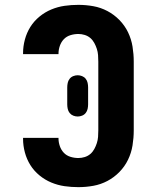

<svg xmlns="http://www.w3.org/2000/svg" viewBox="-20 -763 640 791"><path d="M303 8Q274 8 246 4Q218 0 191.5 -11Q165 -22 142.5 -40.5Q120 -59 105 -83Q90 -107 82.5 -135Q75 -163 75 -191V-195H221V-193Q221 -177 226.5 -161Q232 -145 243 -133.5Q254 -122 270 -117Q286 -112 303 -112Q316 -112 329 -116Q342 -120 352 -128.5Q362 -137 368.5 -149Q375 -161 379 -173.5Q383 -186 384 -199Q385 -212 385 -226V-509Q385 -523 384 -536Q383 -549 379 -561.5Q375 -574 368.5 -586Q362 -598 352 -606.5Q342 -615 329 -619Q316 -623 303 -623Q286 -623 270 -618Q254 -613 243 -601.5Q232 -590 226.5 -574Q221 -558 221 -542V-540H75V-544Q75 -572 82.5 -600Q90 -628 105 -652Q120 -676 142.5 -694.5Q165 -713 191.5 -724Q218 -735 246 -739Q274 -743 303 -743Q334 -743 364.5 -737.5Q395 -732 422.5 -717.5Q450 -703 472 -680.5Q494 -658 507.5 -630Q521 -602 526 -571Q531 -540 531 -509V-226Q531 -195 526 -164Q521 -133 507.5 -105Q494 -77 472 -54.5Q450 -32 422.5 -17.5Q395 -3 364.5 2.5Q334 8 303 8ZM300 -283Q291 -283 282 -286.5Q273 -290 267 -297.5Q261 -305 259 -314.5Q257 -324 257 -333V-403Q257 -412 259 -421.5Q261 -431 267 -438.5Q273 -446 282 -449.5Q291 -453 300 -453Q309 -453 318 -449.5Q327 -446 333 -438.5Q339 -431 341 -421.5Q343 -412 343 -403V-333Q343 -324 341 -314.5Q339 -305 333 -297.5Q327 -290 318 -286.5Q309 -283 300 -283Z"/></svg>

Font: Iosevka Aile Heavy
Style: Regular
Weight: 900
Designer: Belleve Invis
Foundry: Belleve Invis
Version: Version 31.1.0; ttfautohint (v1.8.4)